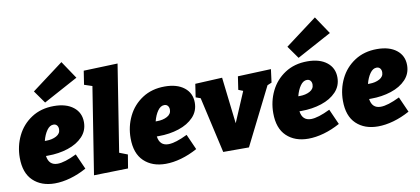

<svg xmlns="http://www.w3.org/2000/svg" viewBox="-77 -1143 3133 1433"><g transform="rotate(-10 1489.5 -426.5)"><path d="M222 -198H207Q217 -126 283 -126Q336 -126 428 -171L480 -54Q418 -20 356 -2.5Q294 15 238 15Q136 15 74 -44Q12 -103 12 -218Q12 -307 49.5 -384Q87 -461 159 -508Q231 -555 329 -555Q422 -555 476 -512.5Q530 -470 530 -398Q530 -334 487.5 -289Q445 -244 374.5 -221Q304 -198 222 -198ZM218 -310H229Q274 -310 306 -327.5Q338 -345 338 -378Q338 -396 328.5 -407.5Q319 -419 302 -419Q274 -419 252 -388Q230 -357 218 -310ZM532 -734 270 -592 202 -688 442 -868Z M595 -776 853 -785 749 -127 811 -103 794 0 535 6 639 -652 579 -672Z M1062 -198H1047Q1057 -126 1123 -126Q1176 -126 1268 -171L1320 -54Q1258 -20 1196 -2.5Q1134 15 1078 15Q976 15 914 -44Q852 -103 852 -218Q852 -307 889.5 -384Q927 -461 999 -508Q1071 -555 1169 -555Q1262 -555 1316 -512.5Q1370 -470 1370 -398Q1370 -334 1327.5 -289Q1285 -244 1214.5 -221Q1144 -198 1062 -198ZM1058 -310H1069Q1114 -310 1146 -327.5Q1178 -345 1178 -378Q1178 -396 1168.5 -407.5Q1159 -419 1142 -419Q1114 -419 1092 -388Q1070 -357 1058 -310Z M1721 -535 1973 -545 1960 -445 1927 -431 1710 2H1515L1419 -422L1383 -435L1398 -535L1603 -545L1644 -193L1741 -421L1706 -435Z M2143 -198H2128Q2138 -126 2204 -126Q2257 -126 2349 -171L2401 -54Q2339 -20 2277 -2.5Q2215 15 2159 15Q2057 15 1995 -44Q1933 -103 1933 -218Q1933 -307 1970.5 -384Q2008 -461 2080 -508Q2152 -555 2250 -555Q2343 -555 2397 -512.5Q2451 -470 2451 -398Q2451 -334 2408.5 -289Q2366 -244 2295.5 -221Q2225 -198 2143 -198ZM2139 -310H2150Q2195 -310 2227 -327.5Q2259 -345 2259 -378Q2259 -396 2249.5 -407.5Q2240 -419 2223 -419Q2195 -419 2173 -388Q2151 -357 2139 -310ZM2453 -734 2191 -592 2123 -688 2363 -868Z M2671 -198H2656Q2666 -126 2732 -126Q2785 -126 2877 -171L2929 -54Q2867 -20 2805 -2.5Q2743 15 2687 15Q2585 15 2523 -44Q2461 -103 2461 -218Q2461 -307 2498.5 -384Q2536 -461 2608 -508Q2680 -555 2778 -555Q2871 -555 2925 -512.5Q2979 -470 2979 -398Q2979 -334 2936.5 -289Q2894 -244 2823.5 -221Q2753 -198 2671 -198ZM2667 -310H2678Q2723 -310 2755 -327.5Q2787 -345 2787 -378Q2787 -396 2777.5 -407.5Q2768 -419 2751 -419Q2723 -419 2701 -388Q2679 -357 2667 -310Z"/></g></svg>

Font: Bitter Pro Black
Style: Italic
Weight: 900
Italic angle: -9°
Designer: Sol Matas, and Bitter project Authors
Foundry: Sol Matas
Version: Version 1.010